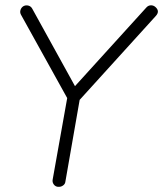

<svg xmlns="http://www.w3.org/2000/svg" viewBox="-20 -719 644 740"><path d="M581 -658 287 -334 232 -19Q231 -10 223.5 -4.5Q216 1 208 1H203Q193 0 187 -8.5Q181 -17 183 -27L239 -341L61 -662Q56 -671 59 -680.5Q62 -690 70 -695Q79 -700 89 -697.5Q99 -695 104 -686L269 -387L544 -690Q551 -698 561 -698.5Q571 -699 579 -692Q597 -676 581 -658Z"/></svg>

Font: Quicksand
Style: Italic
Weight: 400
Italic angle: -12°
Designer: Andrew Paglinawan
Foundry: Andrew Paglinawan
Version: 1.002